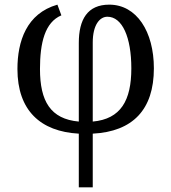

<svg xmlns="http://www.w3.org/2000/svg" viewBox="-20 -566 737 826"><path d="M319 240H379V9C551 0 642 -94 642 -272C642 -430 568 -546 450 -546C356 -546 319 -482 319 -381V-43C197 -54 152 -131 152 -269C152 -382 173 -470 244 -500L227 -546C94 -508 55 -388 55 -269C55 -91 154 0 319 9ZM379 -43V-383C379 -459 409 -494 442 -494C506 -494 545 -406 545 -272C545 -134 500 -54 379 -43Z"/></svg>

Font: Noto Serif Thai
Style: Regular
Weight: 400
Designer: Monotype Design Team
Foundry: Monotype Imaging Inc.
Version: Version 1.901